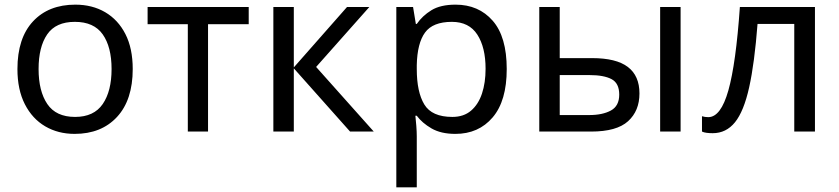

<svg xmlns="http://www.w3.org/2000/svg" viewBox="-20 -566 3611 826"><path d="M551 -269Q551 -136 483.5 -63Q416 10 301 10Q230 10 174.5 -22.5Q119 -55 87 -117.5Q55 -180 55 -269Q55 -402 122 -474Q189 -546 304 -546Q377 -546 432.5 -513.5Q488 -481 519.5 -419.5Q551 -358 551 -269ZM146 -269Q146 -174 183.5 -118.5Q221 -63 303 -63Q384 -63 422 -118.5Q460 -174 460 -269Q460 -364 422 -418Q384 -472 302 -472Q220 -472 183 -418Q146 -364 146 -269Z M1050 -462H875V0H788V-462H615V-536H1050Z M1473 -536H1569L1340 -278L1588 0H1486L1244 -272V0H1156V-536H1244V-276Z M1940 -546Q2039 -546 2099.5 -477Q2160 -408 2160 -269Q2160 -132 2099.5 -61Q2039 10 1939 10Q1877 10 1836.5 -13.5Q1796 -37 1773 -68H1767Q1769 -51 1771 -25Q1773 1 1773 20V240H1685V-536H1757L1769 -463H1773Q1797 -498 1836 -522Q1875 -546 1940 -546ZM1924 -472Q1842 -472 1808.5 -426Q1775 -380 1773 -286V-269Q1773 -170 1805.5 -116.5Q1838 -63 1926 -63Q1975 -63 2006.5 -90Q2038 -117 2053.5 -163.5Q2069 -210 2069 -270Q2069 -362 2033.5 -417Q1998 -472 1924 -472Z M2300 0V-536H2388V-316H2527Q2631 -316 2681 -278Q2731 -240 2731 -164Q2731 -89 2682 -44.5Q2633 0 2523 0ZM2820 0V-536H2908V0ZM2515 -71Q2572 -71 2608 -90.5Q2644 -110 2644 -159Q2644 -208 2611 -225.5Q2578 -243 2516 -243H2388V-71Z M3486 0H3397V-463H3239Q3226 -294 3203 -190.5Q3180 -87 3142 -40Q3104 7 3046 7Q3033 7 3020.5 5.5Q3008 4 3000 0V-66Q3006 -64 3013 -63Q3020 -62 3027 -62Q3081 -62 3113.5 -177Q3146 -292 3163 -536H3486Z"/></svg>

Font: Go Noto Kurrent-Regular
Style: Regular
Weight: 400
Designer: Monotype Design Team
Foundry: Monotype Imaging Inc.
Version: Version 2.012; ttfautohint (v1.8.4.7-5d5b)